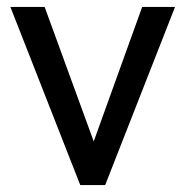

<svg xmlns="http://www.w3.org/2000/svg" viewBox="-20 -535 536 555"><path d="M10 -515H109L266 -85H236L391 -515H486L284 0H212Z"/></svg>

Font: Radio Canada
Style: Regular
Weight: 400
Designer: Charles Daoud, Etienne Aubert Bonn, Alexandre Saumier Demers, Jacques Le Bailly
Foundry: Radio-Canada
Version: Version 2.104;gftools[0.9.28.dev5+ged2979d]